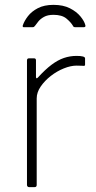

<svg xmlns="http://www.w3.org/2000/svg" viewBox="-20 -770 396 790"><path d="M100 0Q96 0 93.5 -2.5Q91 -5 91 -9V-521Q91 -530 99 -530H120Q128 -530 128 -522V-454Q128 -449 130 -448Q132 -447 136 -451Q166 -484 192 -503.5Q218 -523 243 -531.5Q268 -540 295 -540Q330 -540 330 -530V-504Q330 -499 325 -499Q321 -499 314.5 -499.5Q308 -500 295 -500Q271 -500 242.5 -488.5Q214 -477 189 -457.5Q164 -438 147.5 -414Q131 -390 131 -365V-9Q131 0 122 0H100ZM324 -658H289Q286 -658 284 -659Q282 -660 280 -664Q272 -678 253.5 -693.5Q235 -709 200 -709Q176 -709 161 -700.5Q146 -692 138 -682Q130 -672 125 -665Q122 -661 120 -659.5Q118 -658 113 -658H78Q74 -658 73.5 -661Q73 -664 74 -666Q80 -684 95 -703.5Q110 -723 136 -736.5Q162 -750 200 -750Q240 -750 267.5 -736Q295 -722 311 -702.5Q327 -683 331 -667Q334 -658 324 -658Z"/></svg>

Font: Libre Franklin Thin Thin
Style: Regular
Weight: 250
Version: Version 3.000